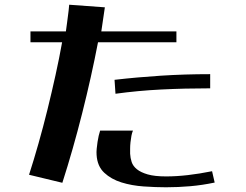

<svg xmlns="http://www.w3.org/2000/svg" viewBox="-20 -746 1040 813"><path d="M103 -6Q123 -68 143 -138.5Q163 -209 181 -282Q199 -355 215 -427.5Q231 -500 243 -567H109V-613H259Q262 -635 264 -650Q266 -665 267.5 -677Q269 -689 270.5 -700.5Q272 -712 273 -726L424 -715L409 -613H727V-567H395Q367 -421 328 -266.5Q289 -112 244 28ZM870 -372Q762 -372 662.5 -367Q563 -362 469 -349L465 -408Q560 -419 661 -425.5Q762 -432 870 -432ZM889 27Q837 38 785.5 42.5Q734 47 683 47Q639 47 588.5 43.5Q538 40 494.5 26.5Q451 13 421.5 -14.5Q392 -42 389 -90Q388 -102 389.5 -116.5Q391 -131 393 -145Q395 -159 398 -171.5Q401 -184 404 -193H543Q539 -184 536.5 -171Q534 -158 532.5 -143.5Q531 -129 531 -116Q531 -103 531 -95Q532 -77 537.5 -60Q543 -43 559.5 -29.5Q576 -16 605.5 -7.5Q635 1 683 1Q727 1 775 -4.5Q823 -10 878 -21Z"/></svg>

Font: Cafe24 ClassicType
Style: Regular
Weight: 400
Designer: Cafe24 thkim, hmlim, mnelim & 4IR
Foundry: Cafe24
Version: Version 1.000